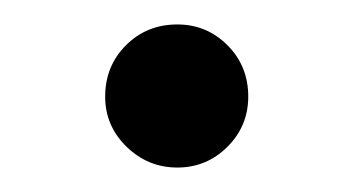

<svg xmlns="http://www.w3.org/2000/svg" viewBox="-20 -378 290 157"><path d="M183 -299Q183 -275 166 -258Q149 -241 125 -241Q101 -241 83.5 -258Q66 -275 66 -299Q66 -324 83 -341Q100 -358 125 -358Q149 -358 166 -341Q183 -324 183 -299Z"/></svg>

Font: GFS Neohellenic Rg
Style: Italic
Weight: 400
Italic angle: -12°
Designer: Takis Katsoulidis and George D. Matthiopoulos
Foundry: Takis Katsoulidis and George D. Matthiopoulos
Version: Version 1.0